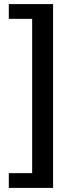

<svg xmlns="http://www.w3.org/2000/svg" viewBox="-20 -755 351 937"><path d="M239 -735V162H23V90H137V-663H23V-735Z"/></svg>

Font: Archivo ExtraCondensed SemiBold
Style: Regular
Weight: 600
Width: 2
Designer: Hector Gatti
Foundry: Omnibus-Type
Version: Version 2.001